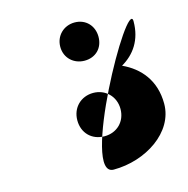

<svg xmlns="http://www.w3.org/2000/svg" viewBox="-145 -1188 1322 1349"><g transform="rotate(-15 515.5 -513.0)"><path d="M920 -949C920 -1132 276 22 516 22C749 22 978 -126 978 -334C978 -504 885 -611 761 -668C854 -722 920 -812 920 -949ZM654 -908C654 -825 597 -770 517 -770C440 -770 376 -825 376 -908C376 -988 437 -1048 517 -1048C598 -1048 654 -988 654 -908ZM358 -378C358 -471 426 -536 515 -536C602 -536 672 -471 672 -378C672 -286 605 -221 515 -221C422 -221 358 -286 358 -378Z"/></g></svg>

Font: Hussar Dziwak
Style: Regular
Weight: 400
Version: Version 1.022